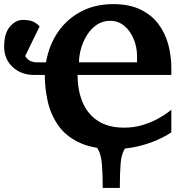

<svg xmlns="http://www.w3.org/2000/svg" viewBox="-69 -707 882 932"><path d="M338.9 -43H603.5L591.8 -19.5Q553.2 -10.3 536.6 15.6Q520 41.5 516.4 87.6Q512.7 133.8 512.7 205.1H429.7Q429.7 133.8 425.5 87.6Q421.4 41.5 405.5 15.6Q389.6 -10.3 354.5 -19.5ZM484.4 16.1Q380.4 16.1 314.5 -15.6Q248.5 -47.4 212.4 -100.1Q176.3 -152.8 162.4 -216.3Q148.4 -279.8 148.4 -343.3Q139.6 -343.3 121.6 -343.3Q103.5 -343.3 95.7 -343.3Q33.7 -343.3 -7.6 -381.6Q-48.8 -419.9 -48.8 -480.5Q-48.8 -545.9 -20.5 -578.1Q7.8 -610.4 41.5 -610.4Q68.8 -610.4 86.9 -604Q105 -597.7 123.5 -579.1L53.2 -435.1Q70.8 -404.3 111.8 -404.3H154.3Q168.9 -488.3 212.6 -551.8Q256.3 -615.2 324.7 -651.1Q393.1 -687 480.5 -687Q558.1 -687 612.1 -661.1Q666 -635.3 699.2 -591.3Q732.4 -547.4 747.6 -491.7Q762.7 -436 762.7 -376Q762.7 -368.2 762.7 -359.9Q762.7 -351.6 762.7 -343.3H307.6Q307.6 -268.6 331.8 -210.9Q356 -153.3 406 -120.4Q456.1 -87.4 533.2 -87.4Q583 -87.4 625 -100.6Q667 -113.8 697.8 -130.9Q728.5 -147.9 745.6 -161.1Q762.7 -174.3 762.7 -174.3V-64.5Q762.7 -64.5 742.9 -52.2Q723.1 -40 686.3 -24.2Q649.4 -8.3 598.4 3.9Q547.4 16.1 484.4 16.1ZM314.5 -404.3H596.2V-434.6Q596.2 -478.5 579.8 -517.8Q563.5 -557.1 534.2 -581.5Q504.9 -606 465.8 -606Q429.2 -606 401.1 -586.9Q373 -567.9 353.8 -537.4Q334.5 -506.8 324.5 -471.7Q314.5 -436.5 314.5 -404.3Z"/></svg>

Font: Charis
Style: Bold
Weight: 700
Designer: Walt Agee, Miriam Martin, Annie Olsen, Victor Gaultney, Lorna Priest, Alan Ward, Bob Hallissy, Martin Hosken, Sharon Cor
Foundry: SIL Global
Version: Version 7.000